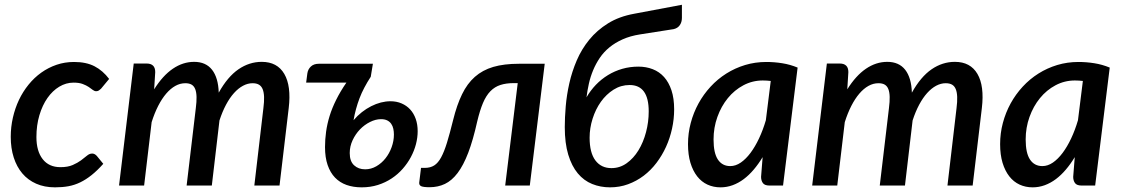

<svg xmlns="http://www.w3.org/2000/svg" viewBox="-20 -777 4704 804"><path d="M412.5 -91Q387 -62.5 363.5 -43.8Q340 -25 316.2 -13.5Q292.5 -2 266.8 2.8Q241 7.5 210.5 7.5Q166 7.5 131.5 -7.8Q97 -23 73.5 -50.8Q50 -78.5 37.5 -117.5Q25 -156.5 25 -204Q25 -245 34 -284.5Q43 -324 59.5 -358.8Q76 -393.5 99.8 -422.8Q123.5 -452 153 -473Q182.5 -494 217 -505.8Q251.5 -517.5 290 -517.5Q341 -517.5 375.8 -499.5Q410.5 -481.5 437 -446.5L403 -405.5Q399 -401.5 394 -398.2Q389 -395 383 -395Q375.5 -395 368.5 -400.5Q361.5 -406 351.5 -412.8Q341.5 -419.5 326.5 -425.2Q311.5 -431 288 -431Q256.5 -431 228.2 -414Q200 -397 178.8 -366.8Q157.5 -336.5 145 -294.5Q132.5 -252.5 132.5 -203Q132.5 -144 158.8 -110.5Q185 -77 233 -77Q264 -77 284.5 -86Q305 -95 319.2 -105.5Q333.5 -116 344 -125Q354.5 -134 366 -134Q376.5 -134 385.5 -124L412.5 -91Z M478.5 0 540 -511H594Q611.5 -511 620.8 -502.2Q630 -493.5 630 -475L625.5 -403Q661.5 -460.5 703.8 -489.2Q746 -518 793 -518Q842 -518 868 -484.8Q894 -451.5 896 -389Q933 -455.5 978.5 -486.8Q1024 -518 1076 -518Q1141 -518 1170.5 -467.5Q1200 -417 1189 -324.5L1150.5 0H1045L1083 -324.5Q1086.5 -351.5 1085.8 -371.2Q1085 -391 1079.8 -403.8Q1074.5 -416.5 1064.2 -422.5Q1054 -428.5 1037.5 -428.5Q1017.5 -428.5 997.8 -418Q978 -407.5 960 -387.5Q942 -367.5 926.5 -338.5Q911 -309.5 899 -272.5L867 0H761.5L800 -324.5Q803.5 -351.5 803 -371.2Q802.5 -391 797.5 -403.8Q792.5 -416.5 782.5 -422.5Q772.5 -428.5 756 -428.5Q734 -428.5 714 -417.2Q694 -406 676 -385Q658 -364 642.5 -333.8Q627 -303.5 615 -265.5L583.5 0Z M1509 -68Q1534 -68 1556 -80.8Q1578 -93.5 1594.2 -114Q1610.5 -134.5 1620 -160.8Q1629.5 -187 1629.5 -213.5Q1629.5 -226 1627 -237.8Q1624.5 -249.5 1618.2 -258.5Q1612 -267.5 1601.5 -272.8Q1591 -278 1575.5 -278Q1553 -278 1529.5 -266.2Q1506 -254.5 1487.2 -235Q1468.5 -215.5 1456.5 -189.8Q1444.5 -164 1444.5 -136Q1444.5 -101.5 1462.8 -84.8Q1481 -68 1509 -68ZM1532.5 -455.5Q1517.5 -432.5 1505.8 -410.2Q1494 -388 1485.5 -365.5Q1477 -343 1470.8 -320.2Q1464.5 -297.5 1460.5 -273.5Q1476.5 -292.5 1495.2 -307.2Q1514 -322 1534.2 -332.2Q1554.5 -342.5 1575 -347.8Q1595.5 -353 1615 -353Q1640.5 -353 1661.5 -344Q1682.5 -335 1697.5 -318.8Q1712.5 -302.5 1720.8 -279.2Q1729 -256 1729 -227.5Q1729 -201 1721.8 -173.2Q1714.5 -145.5 1700.5 -119.2Q1686.5 -93 1666.2 -70Q1646 -47 1620 -29.8Q1594 -12.5 1562.5 -2.5Q1531 7.5 1494.5 7.5Q1459.5 7.5 1431.2 -2.5Q1403 -12.5 1383 -33.2Q1363 -54 1352 -85.8Q1341 -117.5 1341 -161Q1341 -193 1345.5 -225.5Q1350 -258 1360.2 -291.2Q1370.5 -324.5 1387.8 -359.2Q1405 -394 1430.5 -431H1262L1267 -469.5Q1269.5 -487 1281.8 -498.5Q1294 -510 1315 -510H1541.5Z M1877.5 -274.5Q1893 -337.5 1914.8 -382.2Q1936.5 -427 1968.5 -455.2Q2000.5 -483.5 2045.5 -496.8Q2090.5 -510 2153.5 -510H2261L2198.5 0H2095.5L2148 -429H2132Q2099.5 -429 2075.5 -421.2Q2051.5 -413.5 2033.5 -395Q2015.5 -376.5 2002.5 -345.8Q1989.5 -315 1978.5 -269Q1961 -190.5 1940.8 -137.5Q1920.5 -84.5 1896.2 -52.5Q1872 -20.5 1843 -6.8Q1814 7 1779 7Q1753.5 7 1744 2.8Q1734.5 -1.5 1735.5 -12.5L1743 -74H1759Q1782 -74 1798.2 -84.2Q1814.5 -94.5 1827.2 -118Q1840 -141.5 1851.8 -179.8Q1863.5 -218 1877.5 -274.5Z M2616.5 -421Q2580 -421 2549.2 -401.5Q2518.5 -382 2496.2 -350.8Q2474 -319.5 2461.5 -280Q2449 -240.5 2449 -200.5Q2449 -137.5 2473.2 -105.2Q2497.5 -73 2540.5 -73Q2575.5 -73 2604.2 -93.5Q2633 -114 2653.5 -147.5Q2674 -181 2685.2 -223.5Q2696.5 -266 2696.5 -310.5Q2696.5 -421 2616.5 -421ZM2835.5 -757V-702Q2835.5 -684.5 2826.8 -671.8Q2818 -659 2801 -655L2660.5 -633Q2619 -626.5 2587.2 -612.2Q2555.5 -598 2531.8 -578.5Q2508 -559 2491.5 -534.5Q2475 -510 2463.8 -483Q2452.5 -456 2446 -427Q2439.5 -398 2436 -369.5Q2452.5 -398 2475.2 -421.8Q2498 -445.5 2525.8 -462.5Q2553.5 -479.5 2585.8 -488.8Q2618 -498 2653.5 -498Q2686 -498 2713.5 -487.2Q2741 -476.5 2760.8 -454.5Q2780.5 -432.5 2791.8 -398.8Q2803 -365 2803 -319Q2803 -278.5 2794.2 -238.5Q2785.5 -198.5 2769 -162.2Q2752.5 -126 2729 -95Q2705.5 -64 2675.5 -41.2Q2645.5 -18.5 2610 -5.5Q2574.5 7.5 2534.5 7.5Q2494.5 7.5 2459.8 -6.5Q2425 -20.5 2399.5 -51Q2374 -81.5 2359.5 -129.5Q2345 -177.5 2345 -245Q2345 -284.5 2349 -331.8Q2353 -379 2364 -428Q2375 -477 2395.2 -524.2Q2415.5 -571.5 2447.8 -611Q2480 -650.5 2526.2 -679.2Q2572.5 -708 2636 -719.5Z M3207.5 -438Q3199 -439 3190.8 -439.5Q3182.5 -440 3174 -440Q3131 -440 3093.2 -420Q3055.5 -400 3027.8 -366Q3000 -332 2984 -287.2Q2968 -242.5 2968 -193Q2968 -136 2986.2 -108.8Q3004.5 -81.5 3038 -81.5Q3060.5 -81.5 3082 -96.2Q3103.5 -111 3122.8 -136.8Q3142 -162.5 3158.5 -197.5Q3175 -232.5 3187 -273.5ZM3173.5 -119Q3156 -90 3136.2 -66.8Q3116.5 -43.5 3094.5 -27Q3072.5 -10.5 3048 -1.5Q3023.5 7.5 2997 7.5Q2967.5 7.5 2942.5 -4Q2917.5 -15.5 2899.5 -38.5Q2881.5 -61.5 2871.2 -95.2Q2861 -129 2861 -173.5Q2861 -219 2872.5 -262.2Q2884 -305.5 2905 -343.8Q2926 -382 2955.5 -414Q2985 -446 3021.5 -469Q3058 -492 3100.2 -504.8Q3142.5 -517.5 3189 -517.5Q3222.5 -517.5 3255.5 -512.2Q3288.5 -507 3320 -494L3259 0H3202.5Q3182 0 3174.5 -10.5Q3167 -21 3167 -36.5Z M3381 0 3442.5 -511H3496.5Q3514 -511 3523.2 -502.2Q3532.5 -493.5 3532.5 -475L3528 -403Q3564 -460.5 3606.2 -489.2Q3648.5 -518 3695.5 -518Q3744.5 -518 3770.5 -484.8Q3796.5 -451.5 3798.5 -389Q3835.5 -455.5 3881 -486.8Q3926.5 -518 3978.5 -518Q4043.5 -518 4073 -467.5Q4102.5 -417 4091.5 -324.5L4053 0H3947.5L3985.5 -324.5Q3989 -351.5 3988.2 -371.2Q3987.5 -391 3982.2 -403.8Q3977 -416.5 3966.8 -422.5Q3956.5 -428.5 3940 -428.5Q3920 -428.5 3900.2 -418Q3880.5 -407.5 3862.5 -387.5Q3844.5 -367.5 3829 -338.5Q3813.5 -309.5 3801.5 -272.5L3769.5 0H3664L3702.5 -324.5Q3706 -351.5 3705.5 -371.2Q3705 -391 3700 -403.8Q3695 -416.5 3685 -422.5Q3675 -428.5 3658.5 -428.5Q3636.5 -428.5 3616.5 -417.2Q3596.5 -406 3578.5 -385Q3560.5 -364 3545 -333.8Q3529.5 -303.5 3517.5 -265.5L3486 0Z M4514.5 -438Q4506 -439 4497.8 -439.5Q4489.5 -440 4481 -440Q4438 -440 4400.2 -420Q4362.5 -400 4334.8 -366Q4307 -332 4291 -287.2Q4275 -242.5 4275 -193Q4275 -136 4293.2 -108.8Q4311.5 -81.5 4345 -81.5Q4367.5 -81.5 4389 -96.2Q4410.5 -111 4429.8 -136.8Q4449 -162.5 4465.5 -197.5Q4482 -232.5 4494 -273.5ZM4480.5 -119Q4463 -90 4443.2 -66.8Q4423.5 -43.5 4401.5 -27Q4379.5 -10.5 4355 -1.5Q4330.5 7.5 4304 7.5Q4274.5 7.5 4249.5 -4Q4224.5 -15.5 4206.5 -38.5Q4188.5 -61.5 4178.2 -95.2Q4168 -129 4168 -173.5Q4168 -219 4179.5 -262.2Q4191 -305.5 4212 -343.8Q4233 -382 4262.5 -414Q4292 -446 4328.5 -469Q4365 -492 4407.2 -504.8Q4449.5 -517.5 4496 -517.5Q4529.5 -517.5 4562.5 -512.2Q4595.5 -507 4627 -494L4566 0H4509.5Q4489 0 4481.5 -10.5Q4474 -21 4474 -36.5Z"/></svg>

Font: Lato SemiBold
Style: Italic
Weight: 600
Italic angle: -7°
Designer: Lukasz Dziedzic with Adam Twardoch and Botio Nikoltchev
Foundry: tyPoland Lukasz Dziedzic
Version: Version 2.015; 2015-08-06; http://www.latofonts.com/